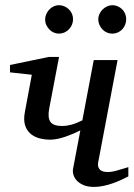

<svg xmlns="http://www.w3.org/2000/svg" viewBox="-20 -716 522 748"><path d="M480 -28.8Q467.3 -22 451.7 -14.9Q436 -7.8 418.7 -1.7Q401.4 4.4 382.8 8.3Q364.3 12.2 346.2 12.2Q322.8 12.2 306.2 5.4Q289.6 -1.5 279.5 -12.2Q269.5 -22.9 265.9 -35.9Q262.2 -48.8 265.1 -61L293 -208Q279.3 -201.2 264.4 -194.8Q249.5 -188.5 234.4 -183.3Q219.2 -178.2 204.3 -175Q189.5 -171.9 175.8 -171.9Q152.3 -171.9 131.8 -177.7Q111.3 -183.6 97.2 -196.5Q83 -209.5 77.1 -230.2Q71.3 -251 77.1 -280.8L104 -424.8L19 -434.1V-462.9L169.9 -494.1H210L171.9 -293.9Q165 -258.8 176 -241.9Q187 -225.1 223.1 -225.1Q238.3 -225.1 257.1 -230Q275.9 -234.9 300.8 -247.1L345.2 -481.9H438L362.8 -85Q360.4 -72.3 363.3 -64.7Q366.2 -57.1 371.6 -53Q377 -48.8 384.3 -47.4Q391.6 -45.9 398.9 -45.9Q406.7 -45.9 415 -47.1Q423.3 -48.3 433.1 -51Q442.9 -53.7 454.3 -57.1Q465.8 -60.5 480 -64.9ZM264.6 -641.1Q264.6 -629.9 260.3 -619.6Q255.9 -609.4 248.3 -601.6Q240.7 -593.8 230.7 -589.4Q220.7 -585 209.5 -585Q198.7 -585 189 -589.4Q179.2 -593.8 171.9 -601.6Q164.6 -609.4 160.2 -619.1Q155.8 -628.9 155.8 -640.1Q155.8 -650.9 160.2 -660.9Q164.6 -670.9 171.9 -678.7Q179.2 -686.5 189 -691.2Q198.7 -695.8 209.5 -695.8Q220.7 -695.8 230.7 -691.4Q240.7 -687 248.3 -679.7Q255.9 -672.4 260.3 -662.4Q264.6 -652.3 264.6 -641.1ZM471.7 -641.1Q471.7 -629.9 467.5 -619.6Q463.4 -609.4 456.1 -601.6Q448.7 -593.8 438.7 -589.4Q428.7 -585 417.5 -585Q406.2 -585 396.2 -589.4Q386.2 -593.8 378.9 -601.6Q371.6 -609.4 367.2 -619.6Q362.8 -629.9 362.8 -641.1Q362.8 -651.4 367.4 -661.4Q372.1 -671.4 379.6 -679Q387.2 -686.5 397.2 -691.2Q407.2 -695.8 417.5 -695.8Q428.7 -695.8 438.7 -691.4Q448.7 -687 456.1 -679.7Q463.4 -672.4 467.5 -662.4Q471.7 -652.3 471.7 -641.1Z"/></svg>

Font: Charis SIL CyrE
Style: Italic
Weight: 400
Italic angle: -11°
Foundry: SIL International
Version: Version 5.000